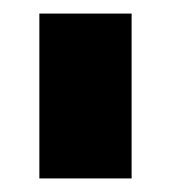

<svg xmlns="http://www.w3.org/2000/svg" viewBox="-20 -720 252 283"><path d="M38 -700H174V-457H38Z"/></svg>

Font: Bai Jamjuree
Style: Bold
Weight: 700
Designer: Katatrad Aksorn Co.,Ltd.
Foundry: Cadson Demak Co.,Ltd.
Version: Version 1.000; ttfautohint (v1.6)